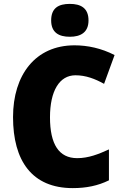

<svg xmlns="http://www.w3.org/2000/svg" viewBox="-20 -957 637 987"><path d="M339 -937C281 -937 243 -916 243 -852C243 -790 282 -768 339 -768C394 -768 435 -790 435 -852C435 -916 395 -937 339 -937ZM368 -570C421 -570 468 -552 515 -526L569 -674C501 -709 430 -724 363 -724C162 -724 47 -572 47 -355C47 -131 144 10 354 10C423 10 483 -2 540 -30V-189C486 -164 434 -144 377 -144C283 -144 237 -215 237 -354C237 -489 285 -570 368 -570Z"/></svg>

Font: Noto Sans Armenian SemiCondensed Black
Style: Regular
Weight: 900
Width: 4
Designer: Monotype Design Team
Foundry: Monotype Imaging Inc.
Version: Version 2.008